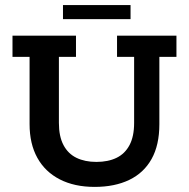

<svg xmlns="http://www.w3.org/2000/svg" viewBox="-20 -723 741 753"><path d="M351 10Q272 10 214.5 -19.5Q157 -49 126.5 -104Q96 -159 96 -236V-500H29V-583H278V-500H211V-241Q211 -188 229 -154Q247 -120 280 -104Q313 -88 358 -88Q404 -88 437 -104Q470 -120 488 -154Q506 -188 506 -241V-500H439V-583H672V-500H605V-236Q605 -154 574.5 -99.5Q544 -45 487 -17.5Q430 10 351 10ZM227 -648V-703H492V-648Z"/></svg>

Font: Rokkitt SemiBold SemiBold
Style: Regular
Weight: 600
Version: Version 3.103